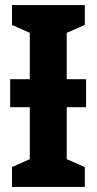

<svg xmlns="http://www.w3.org/2000/svg" viewBox="-20 -734 379 754"><path d="M313 -714V-636L242 -605V-423H318V-313H242V-109L313 -78V0H27V-78L97 -109V-313H20V-423H97V-605L27 -636V-714Z"/></svg>

Font: Noto Sans Display Condensed
Style: Bold
Weight: 700
Width: 3
Designer: Monotype Design Team
Foundry: Monotype Imaging Inc.
Version: Version 2.003